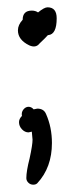

<svg xmlns="http://www.w3.org/2000/svg" viewBox="-20 -534 206 525"><path d="M40 -217Q32 -209 32 -200Q32 -189 40 -180.5Q48 -172 58 -172Q59 -172 67 -174Q69 -156 69 -152Q69 -138 61 -101Q52 -66 52 -47Q52 -40 57.5 -34.5Q63 -29 71 -29Q78 -29 82 -33Q122 -76 122 -143Q122 -186 106 -222Q100 -237 82 -237Q80 -237 72 -235Q66 -242 58 -242Q50 -242 44 -234.5Q38 -227 40 -217ZM110 -514Q101 -514 84 -500Q77 -505 67 -505Q42 -505 42 -480Q29 -466 29 -451Q29 -425 60 -410Q78 -402 88 -415Q106 -432 111 -438H112Q135 -440 135 -484Q135 -514 110 -514Z"/></svg>

Font: Neythal
Style: Regular
Weight: 400
Designer: Tharique Azeez
Foundry: Tharique Azeez
Version: Version 0.44